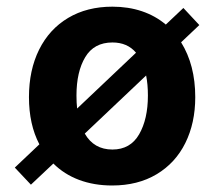

<svg xmlns="http://www.w3.org/2000/svg" viewBox="-20 -560 667 590"><path d="M536.5 -430Q580 -360 580 -261.5Q580 -182 549.5 -120.5Q519 -59 461.2 -24.5Q403.5 10 324.5 10Q269 10 223 -7.2Q177 -24.5 144 -57.5L75 7.5L25.5 -45L101 -116.5Q69 -177.5 69 -261.5Q69 -344.5 100.2 -407.5Q131.5 -470.5 189.5 -505Q247.5 -539.5 325.5 -539.5Q374.5 -539.5 416 -525.5Q457.5 -511.5 489.5 -484.5L543.5 -535.5L592.5 -483ZM217 -226.5 398 -398Q371.5 -429.5 325.5 -429.5Q269 -429.5 242 -384.5Q215 -339.5 215 -266.5Q215 -244 217 -226.5ZM325.5 -100.5Q380.5 -100.5 407.5 -147.2Q434.5 -194 434.5 -266.5Q434.5 -301 429 -328L240.5 -149.5Q268.5 -100.5 325.5 -100.5Z"/></svg>

Font: 1883 Sans
Style: Bold
Weight: 700
Designer: 1883 Sans project is a fork of Public Sans.
Version: Version 1.009